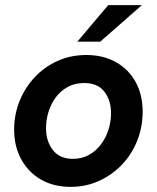

<svg xmlns="http://www.w3.org/2000/svg" viewBox="-20 -717 612 747"><path d="M255 10Q189 10 140 -18Q91 -46 63 -96.5Q35 -147 35 -213Q35 -271 56 -323.5Q77 -376 115 -416.5Q153 -457 204 -480Q255 -503 316 -503Q382 -503 431.5 -475Q481 -447 508 -397.5Q535 -348 535 -282Q535 -223 514 -170Q493 -117 455 -77Q417 -37 366 -13.5Q315 10 255 10ZM264 -99Q299 -99 326.5 -114.5Q354 -130 373 -155.5Q392 -181 402 -212.5Q412 -244 412 -276Q412 -327 386 -360.5Q360 -394 307 -394Q271 -394 243 -378.5Q215 -363 196.5 -337.5Q178 -312 168.5 -281Q159 -250 159 -218Q159 -168 185.5 -133.5Q212 -99 264 -99ZM281 -555 401 -697H532L370 -555Z"/></svg>

Font: Hanken Grotesk
Style: Bold Italic
Weight: 700
Italic angle: -8°
Designer: Alfredo Marco Pradil
Foundry: Hanken Design Co.
Version: Version 3.013